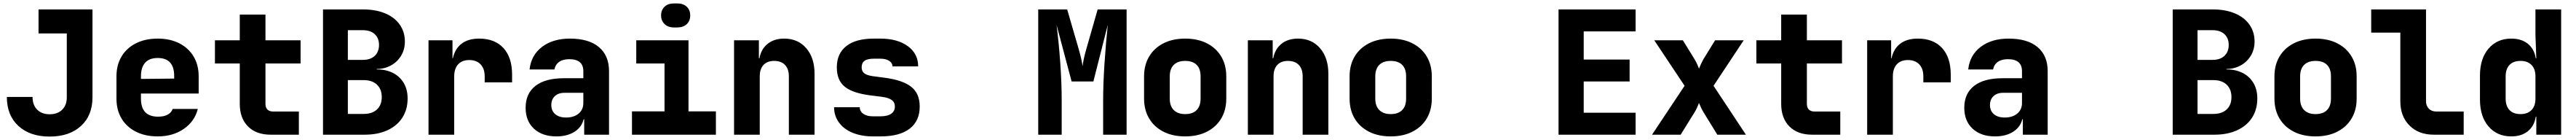

<svg xmlns="http://www.w3.org/2000/svg" viewBox="-20 -785 15040 816"><path d="M20 -220H170Q170 -173 197 -146Q224 -119 270 -119Q316 -119 343 -145.5Q370 -172 370 -218V-590H205V-730H520V-218Q520 -112 452.5 -50.5Q385 11 270 11Q155 11 87.5 -51Q20 -113 20 -220Z M1140 -240H803V-210Q803 -105 903 -105Q938 -105 959.5 -117Q981 -129 988 -150H1135Q1117 -78 1053.5 -34Q990 10 901 10Q828 10 773.5 -17.5Q719 -45 689.5 -94.5Q660 -144 660 -210V-340Q660 -406 689.5 -455.5Q719 -505 773.5 -532.5Q828 -560 901 -560Q973 -560 1027 -532.5Q1081 -505 1110.5 -455.5Q1140 -406 1140 -340ZM803 -325 997 -327V-342Q997 -447 901 -447Q852 -447 827.5 -419.5Q803 -392 803 -340Z M1560 0Q1476 0 1428 -48Q1380 -96 1380 -180V-415H1235V-550H1380V-700H1530V-550H1735V-415H1530V-180Q1530 -158 1541.5 -146.5Q1553 -135 1575 -135H1725V0Z M1866 0V-730H2101Q2174 -730 2229 -707Q2284 -684 2314 -641.5Q2344 -599 2344 -543Q2344 -496 2321.5 -459.5Q2299 -423 2261.5 -403Q2224 -383 2180 -383V-380Q2230 -381 2271 -361.5Q2312 -342 2336 -303.5Q2360 -265 2360 -211Q2360 -147 2329.5 -99.5Q2299 -52 2242.5 -26Q2186 0 2110 0ZM2099 -436Q2143 -436 2168 -459.5Q2193 -483 2193 -523Q2193 -563 2168 -586Q2143 -609 2099 -609H2011V-436ZM2104 -121Q2153 -121 2181 -147Q2209 -173 2209 -219Q2209 -265 2181 -291.5Q2153 -318 2104 -318H2011V-121Z M2970 -350V-305H2810V-340Q2810 -385 2786 -410Q2762 -435 2720 -435Q2678 -435 2655 -410Q2632 -385 2632 -340V0H2482V-550H2622V-445H2624Q2637 -502 2676 -531Q2715 -560 2778 -560Q2869 -560 2919.5 -505Q2970 -450 2970 -350Z M3536 -370V0H3391V-90H3388Q3376 -43 3333.5 -16.5Q3291 10 3229 10Q3146 10 3097.5 -35Q3049 -80 3049 -157Q3049 -240 3106.5 -284.5Q3164 -329 3272 -329H3386V-370Q3386 -440 3304 -440Q3267 -440 3245 -424.5Q3223 -409 3217 -380H3072Q3081 -463 3144.5 -511.5Q3208 -560 3308 -560Q3418 -560 3477 -510.5Q3536 -461 3536 -370ZM3386 -185V-244H3275Q3240 -244 3219.5 -224.5Q3199 -205 3199 -173Q3199 -139 3222 -119.5Q3245 -100 3285 -100Q3331 -100 3358.5 -123Q3386 -146 3386 -185Z M3915 -625Q3881 -625 3860.5 -644.5Q3840 -664 3840 -695Q3840 -727 3860.5 -746Q3881 -765 3915 -765H3935Q3969 -765 3989.5 -746Q4010 -727 4010 -695Q4010 -663 3989.5 -644Q3969 -625 3934 -625ZM4160 0H3670V-136H3860V-415H3695V-550H4000V-136H4160Z M4736 -355V0H4586V-340Q4586 -383 4563.5 -406.5Q4541 -430 4500 -430Q4460 -430 4438 -406.5Q4416 -383 4416 -340V0H4266V-550H4411V-445H4414Q4424 -499 4462 -529.5Q4500 -560 4559 -560Q4639 -560 4687.5 -504Q4736 -448 4736 -355Z M5077 10Q5010 10 4958.5 -11Q4907 -32 4878.5 -71Q4850 -110 4850 -160H5000Q5000 -136 5021 -121.5Q5042 -107 5077 -107H5121Q5162 -107 5183.5 -122Q5205 -137 5205 -164Q5205 -189 5186 -202.5Q5167 -216 5127 -221L5063 -229Q4959 -242 4912.5 -279.5Q4866 -317 4866 -392Q4866 -473 4921.5 -516.5Q4977 -560 5082 -560H5120Q5220 -560 5280.5 -516Q5341 -472 5341 -398H5191Q5191 -418 5171.5 -430.5Q5152 -443 5120 -443H5082Q5045 -443 5028 -430.5Q5011 -418 5011 -393Q5011 -370 5026 -358Q5041 -346 5076 -341L5145 -332Q5251 -318 5300.5 -279Q5350 -240 5350 -164Q5350 -80 5291.5 -35Q5233 10 5121 10Z M6042 0V-730H6211L6278 -500Q6296 -437 6301 -399Q6305 -437 6323 -500L6389 -730H6558V0H6421V-200Q6421 -298 6429 -416.5Q6437 -535 6448 -640L6364 -310H6237L6149 -640Q6162 -539 6170.5 -421Q6179 -303 6179 -200V0Z M6660 -210V-340Q6660 -406 6689.5 -455.5Q6719 -505 6773 -532.5Q6827 -560 6900 -560Q6973 -560 7027 -532.5Q7081 -505 7110.5 -455.5Q7140 -406 7140 -340V-210Q7140 -144 7110.5 -94.5Q7081 -45 7027 -17.5Q6973 10 6900 10Q6827 10 6773 -17.5Q6719 -45 6689.5 -94.5Q6660 -144 6660 -210ZM6990 -210V-340Q6990 -384 6967 -407Q6944 -430 6900 -430Q6857 -430 6833.5 -407Q6810 -384 6810 -340V-210Q6810 -167 6833.5 -143.5Q6857 -120 6900 -120Q6944 -120 6967 -143.5Q6990 -167 6990 -210Z M7736 -355V0H7586V-340Q7586 -383 7563.5 -406.5Q7541 -430 7500 -430Q7460 -430 7438 -406.5Q7416 -383 7416 -340V0H7266V-550H7411V-445H7414Q7424 -499 7462 -529.5Q7500 -560 7559 -560Q7639 -560 7687.5 -504Q7736 -448 7736 -355Z M7860 -210V-340Q7860 -406 7889.5 -455.5Q7919 -505 7973 -532.5Q8027 -560 8100 -560Q8173 -560 8227 -532.5Q8281 -505 8310.5 -455.5Q8340 -406 8340 -340V-210Q8340 -144 8310.5 -94.5Q8281 -45 8227 -17.5Q8173 10 8100 10Q8027 10 7973 -17.5Q7919 -45 7889.5 -94.5Q7860 -144 7860 -210ZM8190 -210V-340Q8190 -384 8167 -407Q8144 -430 8100 -430Q8057 -430 8033.5 -407Q8010 -384 8010 -340V-210Q8010 -167 8033.5 -143.5Q8057 -120 8100 -120Q8144 -120 8167 -143.5Q8190 -167 8190 -210Z M9530 0H9080V-730H9530V-602H9227V-438H9495V-310H9227V-128H9530Z M9626 0 9816 -285 9639 -550H9806L9874 -440Q9888 -417 9900 -385Q9913 -417 9926 -440L9994 -550H10161L9985 -285L10174 0H10007L9927 -130Q9913 -153 9900 -185Q9888 -153 9874 -130L9793 0Z M10560 0Q10476 0 10428 -48Q10380 -96 10380 -180V-415H10235V-550H10380V-700H10530V-550H10735V-415H10530V-180Q10530 -158 10541.5 -146.5Q10553 -135 10575 -135H10725V0Z M11370 -350V-305H11210V-340Q11210 -385 11186 -410Q11162 -435 11120 -435Q11078 -435 11055 -410Q11032 -385 11032 -340V0H10882V-550H11022V-445H11024Q11037 -502 11076 -531Q11115 -560 11178 -560Q11269 -560 11319.5 -505Q11370 -450 11370 -350Z M11936 -370V0H11791V-90H11788Q11776 -43 11733.5 -16.5Q11691 10 11629 10Q11546 10 11497.5 -35Q11449 -80 11449 -157Q11449 -240 11506.5 -284.5Q11564 -329 11672 -329H11786V-370Q11786 -440 11704 -440Q11667 -440 11645 -424.5Q11623 -409 11617 -380H11472Q11481 -463 11544.5 -511.5Q11608 -560 11708 -560Q11818 -560 11877 -510.5Q11936 -461 11936 -370ZM11786 -185V-244H11675Q11640 -244 11619.5 -224.5Q11599 -205 11599 -173Q11599 -139 11622 -119.5Q11645 -100 11685 -100Q11731 -100 11758.5 -123Q11786 -146 11786 -185Z M12666 0V-730H12901Q12974 -730 13029 -707Q13084 -684 13114 -641.5Q13144 -599 13144 -543Q13144 -496 13121.5 -459.5Q13099 -423 13061.5 -403Q13024 -383 12980 -383V-380Q13030 -381 13071 -361.5Q13112 -342 13136 -303.5Q13160 -265 13160 -211Q13160 -147 13129.5 -99.5Q13099 -52 13042.5 -26Q12986 0 12910 0ZM12899 -436Q12943 -436 12968 -459.5Q12993 -483 12993 -523Q12993 -563 12968 -586Q12943 -609 12899 -609H12811V-436ZM12904 -121Q12953 -121 12981 -147Q13009 -173 13009 -219Q13009 -265 12981 -291.5Q12953 -318 12904 -318H12811V-121Z M13260 -210V-340Q13260 -406 13289.5 -455.5Q13319 -505 13373 -532.5Q13427 -560 13500 -560Q13573 -560 13627 -532.5Q13681 -505 13710.5 -455.5Q13740 -406 13740 -340V-210Q13740 -144 13710.5 -94.5Q13681 -45 13627 -17.5Q13573 10 13500 10Q13427 10 13373 -17.5Q13319 -45 13289.5 -94.5Q13260 -144 13260 -210ZM13590 -210V-340Q13590 -384 13567 -407Q13544 -430 13500 -430Q13457 -430 13433.5 -407Q13410 -384 13410 -340V-210Q13410 -167 13433.5 -143.5Q13457 -120 13500 -120Q13544 -120 13567 -143.5Q13590 -167 13590 -210Z M14190 0Q14102 0 14048.5 -53.5Q13995 -107 13995 -195V-595H13825V-730H14145V-195Q14145 -168 14161.5 -151.5Q14178 -135 14205 -135H14365V0Z M14784 -730H14934V0H14789V-105H14786Q14777 -50 14739.5 -20Q14702 10 14643 10Q14560 10 14510 -48Q14460 -106 14460 -205V-345Q14460 -443 14510 -501.5Q14560 -560 14643 -560Q14702 -560 14739.5 -530Q14777 -500 14786 -445H14789L14784 -580ZM14784 -210V-340Q14784 -383 14761 -406.5Q14738 -430 14697 -430Q14655 -430 14632.5 -406.5Q14610 -383 14610 -340V-210Q14610 -167 14632.5 -143.5Q14655 -120 14697 -120Q14738 -120 14761 -143.5Q14784 -167 14784 -210Z"/></svg>

Font: JetBrains Mono Extra Bold
Style: Regular
Weight: 800
Monospace: yes
Designer: Philipp Nurullin, Konstantin Bulenkov
Foundry: JetBrains
Version: 2.002